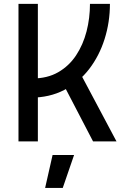

<svg xmlns="http://www.w3.org/2000/svg" viewBox="-20 -713 626 968"><path d="M134.8 -220.7 143.6 -317.4Q218.8 -317.4 273.4 -348.9Q328.1 -380.4 363.5 -433.8Q398.9 -487.3 416.3 -554.4Q433.6 -621.6 433.6 -693.4H534.2Q534.2 -601.1 507.3 -516.1Q480.5 -431.2 429.2 -364.5Q377.9 -297.9 303.7 -259.3Q229.5 -220.7 134.8 -220.7ZM73.2 0V-693.4H170.9V0ZM449.2 0 273.4 -337.9 361.3 -387.7 567.4 0ZM207.5 234.4 245.1 68.4H353.5L296.4 234.4Z"/></svg>

Font: Cascadia Code PL
Style: Regular
Weight: 400
Monospace: yes
Designer: Aaron Bell
Foundry: Saja Typeworks
Version: Version 2102.003